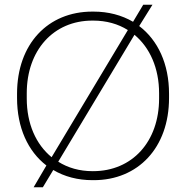

<svg xmlns="http://www.w3.org/2000/svg" viewBox="-20 -755 785 811"><path d="M122 36H161L205 -37C252 -9 308 6 371 6H376C563 6 694 -131 694 -341V-359C694 -485 647 -585 568 -645L624 -735H585L542 -663C494 -691 438 -706 375 -706H370C182 -706 52 -569 52 -359V-341C52 -216 98 -116 176 -56ZM93 -339V-361C93 -543 206 -668 370 -668H374C429 -668 479 -654 520 -628L198 -91C132 -145 93 -232 93 -339ZM548 -608C613 -554 652 -467 652 -361V-339C652 -157 539 -32 373 -32H371C316 -32 267 -46 226 -72Z"/></svg>

Font: Fixel Text ExtraLight
Style: Regular
Weight: 200
Width: 4
Designer: AlfaBravo + MacPaw
Foundry: Kyrylo Tkachov, Marchela Mozhyna, Serhii Makarenko, Maria Weinstein, Zakhar Kryvoshyya
Version: Version 1.211